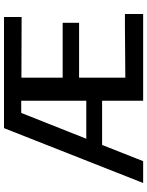

<svg xmlns="http://www.w3.org/2000/svg" viewBox="92 -827 735 959"><g transform="rotate(-90 459.5 -347.5)"><path d="M25 0 299 -695H854V-607L551 -608V-402H825V-320H551V-89L806 -91H869V0H436V-205H215L134 0ZM246 -284H436V-609H375Q254 -303 246 -284Z"/></g></svg>

Font: Coval
Style: Medium
Weight: 500
Foundry: Context Ltd
Version: Version 001.000